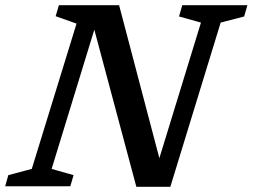

<svg xmlns="http://www.w3.org/2000/svg" viewBox="-42 -718 974 740"><path d="M584.5 -61.5 559.5 -67 732.5 -631 648 -654.5 660.5 -698H911.5L899 -654.5L808.5 -631L614.5 2H483.5L313 -635.5L330.5 -633L157 -67L241.5 -43L229 0H-22L-10 -43L80.5 -67L253 -627L172.5 -655.5L185 -698H417Z"/></svg>

Font: Newsreader 9pt Medium
Style: Italic
Weight: 500
Italic angle: -17°
Designer: Hugues Gentile
Foundry: Production Type
Version: Version 1.003